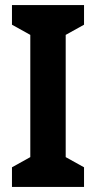

<svg xmlns="http://www.w3.org/2000/svg" viewBox="-20 -800 377 754"><path d="M310 -66V-143L238 -183V-663L310 -703V-780H27V-703L99 -663V-183L27 -143V-66Z"/></svg>

Font: Noto Sans Malayalam UI Condensed
Style: Bold
Weight: 700
Width: 3
Designer: Jelle Bosma - Monotype Design Team
Foundry: Monotype Imaging Inc.
Version: Version 2.104